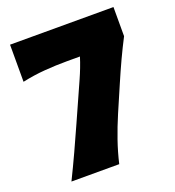

<svg xmlns="http://www.w3.org/2000/svg" viewBox="-141 -896 919 1007"><g transform="rotate(-20 319.0 -392.5)"><path d="M85.4 0Q119.1 -68.4 151.1 -137.9Q183.1 -207.5 213.4 -275.4L308.1 -487.3Q320.8 -515.6 331.8 -544.2Q342.8 -572.8 351.6 -601.1H278.8Q216.8 -601.1 154.1 -596.2Q91.3 -591.3 28.3 -577.6V-784.7H605.5V-622.1Q578.6 -570.3 552.2 -513.9Q525.9 -457.5 498.5 -393.6L436.5 -250Q409.7 -187.5 388.2 -125.2Q366.7 -63 352.1 0Z"/></g></svg>

Font: Pinar ExtraBold
Style: Regular
Weight: 800
Designer: Amin Abedi
Version: Version 3.000